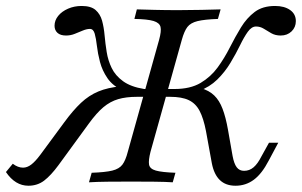

<svg xmlns="http://www.w3.org/2000/svg" viewBox="-68 -602 997 634"><path d="M25.8 11.3Q4 11.3 -14.5 0Q-33.1 -11.3 -48.4 -33.9L-25.8 -61.3Q-8.9 -48.4 8.1 -48.4Q21.8 -48.4 35.1 -58.5Q48.4 -68.5 65.3 -91.1L144.4 -198.4Q173.4 -237.9 199.6 -262.5Q225.8 -287.1 256.9 -300Q287.9 -312.9 330.6 -316.9L338.7 -302.4Q304 -318.5 286.7 -344Q269.4 -369.4 262.1 -397.6Q254.8 -425.8 252 -450.4Q249.2 -475 244.8 -490.7Q240.3 -506.5 229 -506.5Q218.5 -506.5 205.6 -501.2Q192.7 -496 179 -490.3Q165.3 -484.7 150 -484.7Q131.5 -484.7 121.8 -493.5Q112.1 -502.4 112.1 -516.9Q112.1 -534.7 124.2 -549.6Q136.3 -564.5 156.9 -573.4Q177.4 -582.3 201.6 -582.3Q232.3 -582.3 247.6 -569Q262.9 -555.6 269 -533.9Q275 -512.1 277.4 -485.1Q279.8 -458.1 284.3 -430.2Q288.7 -402.4 300.8 -377.4Q312.9 -352.4 338.3 -333.9Q363.7 -315.3 408.1 -308.1H432.3L425 -282.3H384.7Q348.4 -282.3 322.2 -274.6Q296 -266.9 273.4 -248Q250.8 -229 225 -193.5L125 -56.5Q100 -22.6 77.8 -5.6Q55.6 11.3 25.8 11.3ZM225.8 0 234.7 -31.5Q279.8 -33.1 302.8 -38.7Q325.8 -44.4 336.3 -58.5Q346.8 -72.6 354 -100.8L457.3 -470.2Q465.3 -499.2 462.1 -512.9Q458.9 -526.6 439.1 -532.7Q419.4 -538.7 375.8 -539.5L383.9 -571Q407.3 -570.2 442.7 -569.4Q478.2 -568.5 521 -568.5Q561.3 -568.5 598 -569.4Q634.7 -570.2 660.5 -571L651.6 -539.5Q607.3 -537.9 584.3 -532.3Q561.3 -526.6 550.8 -512.9Q540.3 -499.2 532.3 -470.2L429 -100.8Q421.8 -72.6 424.2 -58.5Q426.6 -44.4 446.8 -38.7Q466.9 -33.1 511.3 -31.5L502.4 0Q479 -1.6 442.7 -2Q406.5 -2.4 365.3 -2.4Q322.6 -2.4 286.7 -2Q250.8 -1.6 225.8 0ZM709.7 11.3Q677.4 11.3 658.1 -7.3Q638.7 -25.8 631.5 -62.9L612.1 -169.4Q604 -211.3 591.1 -235.9Q578.2 -260.5 555.2 -271.4Q532.3 -282.3 493.5 -282.3H454.8L462.1 -308.1H508.1Q560.5 -308.1 594.4 -328.2Q628.2 -348.4 650.8 -379.4Q673.4 -410.5 691.1 -445.6Q708.9 -480.6 727.8 -511.7Q746.8 -542.7 773 -562.5Q799.2 -582.3 840.3 -582.3Q871 -582.3 889.9 -569Q908.9 -555.6 908.9 -532.3Q908.9 -512.1 894.8 -498.4Q880.6 -484.7 858.9 -484.7Q841.1 -484.7 827.8 -492.3Q814.5 -500 802.8 -507.3Q791.1 -514.5 777.4 -514.5Q762.9 -514.5 750.4 -497.2Q737.9 -479.8 724.6 -452.4Q711.3 -425 693.1 -394.8Q675 -364.5 649.6 -339.5Q624.2 -314.5 588.7 -301.6L594.4 -311.3Q622.6 -303.2 639.5 -286.7Q656.5 -270.2 666.9 -242.7Q677.4 -215.3 684.7 -174.2L700 -87.1Q704.8 -61.3 713.7 -49.6Q722.6 -37.9 737.9 -37.9Q755.6 -37.9 769.4 -49.6Q783.1 -61.3 795.2 -85.5L820.2 -130.6H850.8L819.4 -71.8Q796.8 -28.2 770.2 -8.5Q743.5 11.3 709.7 11.3Z"/></svg>

Font: Playfair 12pt Light
Style: Italic
Weight: 300
Italic angle: -15.6°
Designer: Claus Eggers Sørensen
Foundry: Claus Eggers Sørensen
Version: Version 2.000;gftools[0.9.28]